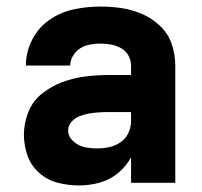

<svg xmlns="http://www.w3.org/2000/svg" viewBox="-20 -558 616 586"><path d="M221 8Q253 8 284 -0.5Q315 -9 340 -29.5Q365 -50 380 -78V0H515V-357Q515 -391 504.5 -422.5Q494 -454 470 -477.5Q446 -501 415.5 -514.5Q385 -528 352.5 -533Q320 -538 286 -538Q246 -538 205.5 -529.5Q165 -521 131 -497.5Q97 -474 78 -436.5Q59 -399 59 -358H194Q195 -380 209.5 -397Q224 -414 244.5 -419.5Q265 -425 286 -425Q303 -425 319 -422Q335 -419 349.5 -411Q364 -403 372 -388.5Q380 -374 380 -357V-329H311Q275 -329 239.5 -324.5Q204 -320 170.5 -307.5Q137 -295 108.5 -272.5Q80 -250 66.5 -216Q53 -182 53 -147Q53 -114 64 -83Q75 -52 100 -30Q125 -8 157 0Q189 8 221 8ZM276 -105Q257 -105 238 -109Q219 -113 203.5 -127Q188 -141 188 -160Q188 -175 198.5 -186.5Q209 -198 223 -203.5Q237 -209 251.5 -211.5Q266 -214 281 -215Q296 -216 311 -216H380V-189Q380 -170 372 -152.5Q364 -135 348 -124Q332 -113 313.5 -109Q295 -105 276 -105Z"/></svg>

Font: Iosevka Sparkle Extrabold
Style: Regular
Weight: 800
Designer: Belleve Invis
Foundry: Belleve Invis
Version: Version 4.5.0; ttfautohint (v1.8.3)